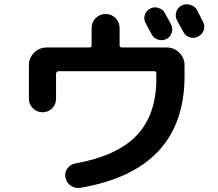

<svg xmlns="http://www.w3.org/2000/svg" viewBox="-20 -857 1040 918"><path d="M118.2 -384.8V-544.9Q118.2 -580.1 143.1 -605Q168 -629.9 203.1 -629.9H407.2Q418 -629.9 418 -640.6V-722.7Q418 -751 437.5 -770.5Q457 -790 484.9 -790Q512.7 -790 532.2 -770.5Q551.8 -751 551.8 -722.7V-640.6Q551.8 -629.9 563.5 -629.9H777.3Q812.5 -629.9 837.4 -605Q862.3 -580.1 862.3 -544.9V-493.2Q862.3 -43.9 364.3 41Q338.9 44.9 318.4 30.8Q297.9 16.6 293 -7.8Q288.1 -31.2 301.8 -50.8Q315.4 -70.3 338.9 -75.2Q540 -111.3 633.8 -210Q727.5 -308.6 727.5 -480.5V-504.9Q727.5 -516.6 716.8 -516.6H259.8Q255.9 -516.6 252 -513.2Q248 -509.8 248 -504.9V-384.8Q248 -357.4 229 -338.9Q210 -320.3 183.1 -320.3Q156.2 -320.3 137.2 -339.4Q118.2 -358.4 118.2 -384.8ZM769.5 -793Q773.4 -784.2 783.7 -766.6Q793.9 -749 797.9 -740.2Q807.6 -720.7 800.8 -699.7Q793.9 -678.7 774.4 -669.9Q755.9 -661.1 734.9 -668Q713.9 -674.8 704.1 -694.3Q700.2 -703.1 689.9 -720.7Q679.7 -738.3 675.8 -747.1Q666 -765.6 672.4 -785.6Q678.7 -805.7 697.8 -815.9Q716.8 -826.2 738.3 -818.8Q759.8 -811.5 769.5 -793ZM922.9 -807.6Q927.7 -797.9 937.5 -778.8Q947.3 -759.8 951.2 -752Q960.9 -732.4 954.1 -712.4Q947.3 -692.4 927.2 -682.1Q907.2 -671.9 886.7 -678.7Q866.2 -685.5 855.5 -706.1Q846.7 -723.6 826.2 -759.8Q816.4 -779.3 822.8 -800.3Q829.1 -821.3 849.1 -831.1Q869.1 -840.8 891.1 -833.5Q913.1 -826.2 922.9 -807.6Z"/></svg>

Font: Rounded-X Mgen+ 2m bold
Style: Bold
Weight: 700
Designer: [Source Han Sans]
Ryoko NISHIZUKA  (kana & ideographs); Paul D. Hunt (Latin, Greek & Cyrillic); Wenlong ZHANG  (bopomofo
Version: Version 1.059.20150602